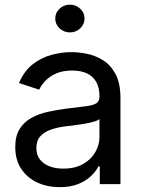

<svg xmlns="http://www.w3.org/2000/svg" viewBox="-20 -771 602 804"><path d="M230 12.7Q178.2 12.7 136 -6.8Q93.8 -26.4 68.8 -64Q43.9 -101.6 43.9 -155.3Q43.9 -202.1 62.5 -231.4Q81.1 -260.7 112.1 -277.6Q143.1 -294.4 180.7 -302.7Q218.3 -311 256.3 -315.9Q305.2 -322.3 335.9 -325.7Q366.7 -329.1 381.6 -337.4Q396.5 -345.7 396.5 -365.7V-368.7Q396.5 -402.8 383.8 -426.5Q371.1 -450.2 345.7 -462.9Q320.3 -475.6 282.2 -475.6Q243.2 -475.6 215.3 -463.4Q187.5 -451.2 170.2 -432.9Q152.8 -414.6 144 -395.5L59.6 -423.3Q80.6 -473.1 116.2 -501.2Q151.9 -529.3 194.8 -541Q237.8 -552.7 279.8 -552.7Q307.1 -552.7 342 -546.1Q377 -539.6 409.4 -520Q441.9 -500.5 463.1 -462.2Q484.4 -423.8 484.4 -359.9V0H397.9V-74.2H392.1Q382.8 -55.2 362.3 -34.9Q341.8 -14.6 309.1 -1Q276.4 12.7 230 12.7ZM245.1 -64.9Q293.9 -64.9 327.6 -84Q361.3 -103 378.9 -133.5Q396.5 -164.1 396.5 -197.3V-272.9Q391.1 -266.6 373 -261.5Q355 -256.3 331.8 -252.4Q308.6 -248.5 286.9 -245.8Q265.1 -243.2 252.4 -241.7Q220.7 -237.8 193.1 -228.3Q165.5 -218.8 148.9 -200.4Q132.3 -182.1 132.3 -150.9Q132.3 -122.6 147 -103.5Q161.6 -84.5 187 -74.7Q212.4 -64.9 245.1 -64.9ZM272.5 -635.3Q247.6 -635.3 229.5 -652.3Q211.4 -669.4 211.4 -693.4Q211.4 -717.8 229.5 -734.6Q247.6 -751.5 272.5 -751.5Q297.9 -751.5 315.9 -734.6Q334 -717.8 334 -693.4Q334 -669.4 315.9 -652.3Q297.9 -635.3 272.5 -635.3Z"/></svg>

Font: Inter Variable LoSnoCo
Style: Regular
Weight: 400
Designer: Rasmus Andersson
Foundry: rsms
Version: Version 4.000;git-a52131595; featfreeze: case,dlig,ss01,ss02